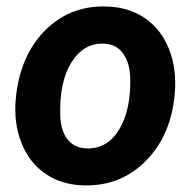

<svg xmlns="http://www.w3.org/2000/svg" viewBox="-20 -558 593 588"><path d="M303.7 -538.1Q373.5 -537.1 424.1 -502.2Q474.6 -467.3 498.3 -406Q522 -344.7 515.1 -270Q503.9 -144 427.5 -66.2Q351.1 11.7 238.8 9.8Q169.9 8.8 119.6 -25.6Q69.3 -60.1 45.4 -121.1Q21.5 -182.1 28.3 -255.9Q41 -386.7 117.2 -463.9Q193.4 -541 303.7 -538.1ZM164.6 -205.6Q165.5 -158.7 186.5 -131.6Q207.5 -104.5 245.6 -103.5Q309.1 -101.6 345.2 -161.9Q381.3 -222.2 378.9 -320.3Q377 -367.2 356.2 -395.3Q335.4 -423.3 296.9 -424.3Q235.4 -426.3 198.5 -366.5Q161.6 -306.6 164.6 -205.6Z"/></svg>

Font: RobotoInd
Style: Bold Italic
Weight: 700
Italic angle: -12°
Designer: Google
Version: Version 2.001150; 2014